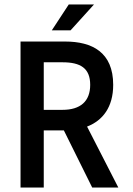

<svg xmlns="http://www.w3.org/2000/svg" viewBox="-20 -840 597 860"><path d="M401 -820H288L212 -704H296ZM176 -561H260C340 -561 384 -535 384 -460C384 -386 340 -348 260 -348H176ZM510 0 370 -273C440 -300 487 -360 487 -460C487 -606 393 -654 271 -654H72V0H176V-256H266L393 0Z"/></svg>

Font: Falling Sky
Style: Condensed
Weight: 400
Designer: Paul D. Hunt
Foundry: Adobe Systems Incorporated
Version: Version 1.02